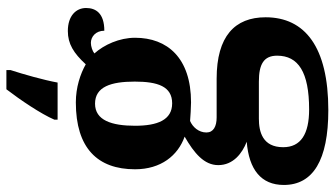

<svg xmlns="http://www.w3.org/2000/svg" viewBox="-243 -563 1046 600"><g transform="rotate(-90 280.0 -263.0)"><path d="M206 -616V-606H322C330 -650 348 -713 361 -753V-766H301C268 -723 224 -658 206 -616ZM236 240C433 240 526 167 526 44C526 -52 467 -109 334 -109H213C185 -109 166 -119 166 -141C166 -165 183 -184 202 -192C214 -191 245 -189 260 -189C399 -189 462 -263 462 -364C462 -413 440 -461 413 -491C420 -497 435 -502 446 -502C465 -502 484 -487 484 -460C539 -460 555 -487 555 -517C555 -548 531 -574 483 -574C443 -574 414 -556 379 -518C349 -535 307 -549 260 -549C117 -549 51 -481 51 -364C51 -283 94 -230 153 -209C101 -179 64 -148 64 -104C64 -57 101 -29 137 -15C50 -8 2 30 2 101C2 192 79 240 236 240ZM257 -248C205 -248 187 -294 187 -364C187 -437 204 -489 256 -489C309 -489 325 -439 325 -365C325 -293 310 -248 257 -248ZM238 180C161 180 120 154 120 99C120 34 169 23 209 23H325C379 23 406 38 406 80C406 146 355 180 238 180Z"/></g></svg>

Font: Noto Serif Test
Style: Bold
Weight: 700
Version: Version 1.000